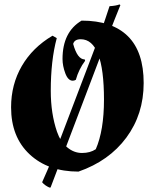

<svg xmlns="http://www.w3.org/2000/svg" viewBox="-20 -759 698 866"><path d="M208 87H203Q181 77 170 63Q218 -44 256 -143L396 -511Q438 -620 474 -731Q504 -733 519 -739L523 -736Q510 -706 440 -524ZM334 15Q197 15 113.5 -63Q30 -141 30 -275Q30 -378 78.5 -461.5Q127 -545 217 -598L236 -587Q209 -487 209 -349Q209 -247 237 -165Q252 -121 282.5 -95Q313 -69 350 -69Q387 -69 412 -86Q449 -171 449 -310Q449 -582 344 -582Q316 -582 310 -561Q329 -491 362 -491L364 -485Q335 -446 322 -399Q315 -395 308 -395Q287 -395 274.5 -428.5Q262 -462 262 -493Q262 -615 348 -666Q486 -666 557 -595.5Q628 -525 628 -384.5Q628 -244 550 -138.5Q472 -33 334 15Z"/></svg>

Font: Almendra SC
Style: Bold
Weight: 700
Designer: Ana Sanfelippo
Foundry: Ana Sanfelippo
Version: Version 1.003